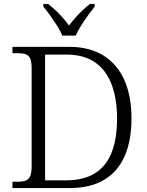

<svg xmlns="http://www.w3.org/2000/svg" viewBox="-20 -951 744 971"><path d="M43 0V-32H70Q94 -32 109.5 -37.5Q125 -43 132.5 -60Q140 -77 140 -111V-605Q140 -639 132.5 -655.5Q125 -672 109 -677Q93 -682 70 -682H43V-714H331Q432 -714 502.5 -670.5Q573 -627 609 -546Q645 -465 645 -351Q645 -242 611 -163Q577 -84 507.5 -42Q438 0 333 0ZM314 -39Q403 -39 460 -74.5Q517 -110 544.5 -179.5Q572 -249 572 -351Q572 -452 544 -525Q516 -598 459.5 -636.5Q403 -675 315 -675H208V-39ZM295 -771Q286 -794 269 -820.5Q252 -847 233.5 -873Q215 -899 199 -918V-931H223Q245 -914 263.5 -896.5Q282 -879 298 -860.5Q314 -842 329 -822Q344 -842 360.5 -860.5Q377 -879 395 -896.5Q413 -914 435 -931H459V-918Q444 -899 425 -873Q406 -847 389.5 -820.5Q373 -794 363 -771Z"/></svg>

Font: Noto Serif Kannada Light
Style: Regular
Weight: 300
Version: Version 2.003